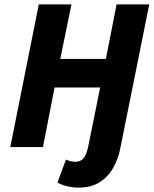

<svg xmlns="http://www.w3.org/2000/svg" viewBox="-20 -671 701 876"><path d="M338 185Q314 185 289 179.5Q264 174 242 162L281 57Q292 62 302.5 64.5Q313 67 326 67Q346 67 359.5 53Q373 39 382 0L437 -272H229L176 0H27L157 -651H306L255 -402H463L512 -651H661L530 0Q521 50 498 92Q475 134 436 159.5Q397 185 338 185Z"/></svg>

Font: Source Sans 3 ExtraBold
Style: Italic
Weight: 800
Italic angle: -11°
Version: Version 3.052;hotconv 1.1.0;makeotfexe 2.6.0